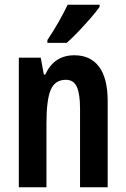

<svg xmlns="http://www.w3.org/2000/svg" viewBox="-20 -786 530 806"><path d="M292 -554Q360 -554 396 -505.5Q432 -457 432 -362V0H316V-331Q316 -390 303 -420.5Q290 -451 256 -451Q211 -451 193 -409Q175 -367 175 -268V0H59V-544H151L164 -473H170Q207 -554 292 -554ZM398 -757Q384 -737 360 -709.5Q336 -682 309.5 -654Q283 -626 260 -606H179V-618Q206 -658 227 -695.5Q248 -733 264 -766H398Z"/></svg>

Font: Noto Sans Bengali ExtraCondensed SemiBold
Style: Regular
Weight: 600
Width: 2
Designer: Joana Ranito - Universal Thirst; Jelle Bosma - Monotype Design Team
Foundry: Universal Thirst ehf.
Version: Version 3.000; ttfautohint (v1.8.4.7-5d5b)